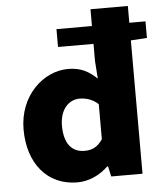

<svg xmlns="http://www.w3.org/2000/svg" viewBox="-56 -848 776 911"><g transform="rotate(-5 332.0 -392.5)"><path d="M323 -132C262 -132 226 -175 226 -260C226 -340 271 -381 320 -381C350 -381 382 -372 409 -347V-180C384 -143 357 -132 323 -132ZM240 -634H409V-552L415 -468C378 -503 341 -526 278 -526C160 -526 43 -419 43 -258C43 -95 134 14 276 14C332 14 384 -11 423 -49H427L438 0H587V-635L664 -640V-719H587V-799H409V-719H240Z"/></g></svg>

Font: ChiuKong Gothic MN Heavy
Style: Regular
Weight: 900
Designer: Ryoko NISHIZUKA 西塚涼子 (kana, bopomofo & ideographs); Paul D. Hunt (Latin, Greek & Cyrillic); Sandoll Communications 산돌커뮤니
Foundry: Adobe
Version: Version 1.300